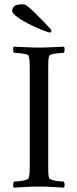

<svg xmlns="http://www.w3.org/2000/svg" viewBox="-20 -861 356 884"><path d="M217 -720Q217 -718 215 -714.5Q213 -711 211 -711Q206 -711 187 -718Q168 -725 142.5 -736.5Q117 -748 92.5 -761.5Q68 -775 52 -788.5Q36 -802 36 -812Q36 -821 44.5 -831Q53 -841 81 -841Q93 -841 99 -838Q112 -829 131.5 -810.5Q151 -792 170.5 -772Q190 -752 203.5 -737.5Q217 -723 217 -720ZM160 -642Q189 -642 216.5 -643.5Q244 -645 274 -646Q278 -642 277.5 -632Q277 -622 274 -618Q268 -618 252 -616.5Q236 -615 222 -612Q208 -609 206 -603Q203 -593 202.5 -577Q202 -561 202 -542Q202 -539 202 -536Q202 -533 202 -530V-113Q202 -110 202 -107Q202 -104 202 -101Q202 -82 202.5 -66.5Q203 -51 206 -41Q208 -36 222 -32Q236 -28 252 -26.5Q268 -25 274 -25Q277 -21 277.5 -11Q278 -1 274 3Q244 1 216.5 -0.5Q189 -2 160 -2Q132 -2 103 -0.5Q74 1 44 3Q40 -1 40.5 -11Q41 -21 44 -25Q50 -25 66 -26.5Q82 -28 96.5 -32Q111 -36 112 -41Q116 -53 116.5 -72Q117 -91 117 -113V-530Q117 -552 116.5 -571.5Q116 -591 112 -603Q111 -609 96.5 -612Q82 -615 66 -616.5Q50 -618 44 -618Q41 -622 40.5 -632Q40 -642 44 -646Q74 -645 103 -643.5Q132 -642 160 -642Z"/></svg>

Font: Amiri
Style: Regular
Weight: 400
Designer: Khaled Hosny
Version: Version 0.114